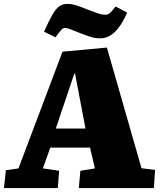

<svg xmlns="http://www.w3.org/2000/svg" viewBox="-21 -957 815 977"><path d="M523 -715 699 -101 768 -92 762 0H380L388 -88L462 -100L437 -206H235L197 -100L280 -88L273 0H-1L9 -91L73 -100L297 -694ZM263 -303H414L361 -582H357ZM489 -762Q464 -762 443 -768.5Q422 -775 393 -786Q359 -800 339 -807.5Q319 -815 311 -815Q300 -815 292 -806.5Q284 -798 261 -767L203 -796Q228 -851 245.5 -881.5Q263 -912 280 -924.5Q297 -937 320 -937Q343 -937 363.5 -931Q384 -925 428 -907Q462 -894 480 -888Q498 -882 514 -882Q529 -882 538.5 -890.5Q548 -899 567 -924L626 -893Q605 -845 583 -816.5Q561 -788 538 -775Q515 -762 489 -762Z"/></svg>

Font: Literata Black
Style: Italic
Weight: 900
Italic angle: -2°
Designer: Latin by Veronika Burian and Jose Scaglione. Greek by Irene Vlachou. Cyrillic by Vera Evstafieva
Foundry: TypeTogether
Version: Version 3.002